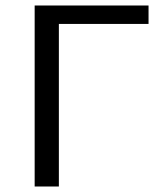

<svg xmlns="http://www.w3.org/2000/svg" viewBox="-20 -678 590 698"><path d="M520 -658V-591H194V0H106V-658Z"/></svg>

Font: EauTestInfant Medium
Style: Regular
Weight: 500
Designer: Christian Thalmann (Catharsis Fonts)
Version: Version 0.001;PS 000.001;hotconv 1.0.88;makeotf.lib2.5.64775